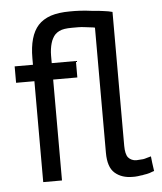

<svg xmlns="http://www.w3.org/2000/svg" viewBox="-51 -739 672 796"><g transform="rotate(-5 284.5 -341.0)"><path d="M367.2 -97.7Q367.2 -67.4 374 -46.9Q380.9 -25.4 395.5 -12.7Q410.2 0 428.7 5.9Q446.3 11.7 468.8 11.7Q473.6 11.7 478.5 11.7Q484.4 11.7 491.2 10.7Q497.1 9.8 503.9 8.8Q509.8 8.8 516.6 6.8Q522.5 5.9 528.3 4.9Q534.2 2.9 540 2Q545.9 0 550.8 -2Q554.7 -3.9 559.6 -4.9Q556.6 -24.4 554.7 -40Q552.7 -55.7 551.8 -66.4Q542 -63.5 534.2 -61.5Q525.4 -58.6 518.6 -57.6Q511.7 -56.6 503.9 -56.6Q497.1 -55.7 490.2 -55.7Q480.5 -55.7 471.7 -59.6Q462.9 -63.5 457 -70.3Q451.2 -77.1 448.2 -89.8Q445.3 -102.5 445.3 -119.1Q445.3 -304.7 445.3 -676.8Q438.5 -678.7 428.7 -680.7Q419.9 -681.6 409.2 -683.6Q398.4 -685.5 386.7 -686.5Q375 -687.5 362.3 -688.5Q349.6 -690.4 337.9 -691.4Q325.2 -692.4 313.5 -693.4Q300.8 -694.3 290 -694.3Q279.3 -694.3 269.5 -694.3Q222.7 -694.3 189.5 -683.6Q156.2 -671.9 136.7 -650.4Q117.2 -628.9 107.4 -594.7Q97.7 -560.5 97.7 -514.6Q97.7 -505.9 97.7 -487.3Q78.1 -487.3 21.5 -487.3Q21.5 -470.7 21.5 -418.9Q41 -418.9 97.7 -418.9Q97.7 -313.5 97.7 1Q117.2 1 175.8 1Q175.8 -103.5 175.8 -418.9Q201.2 -418.9 276.4 -418.9Q276.4 -435.5 276.4 -487.3Q251 -487.3 175.8 -487.3Q175.8 -503.9 175.8 -518.6Q175.8 -532.2 177.7 -545.9Q179.7 -559.6 182.6 -569.3Q185.5 -580.1 190.4 -588.9Q195.3 -598.6 202.1 -605.5Q209 -612.3 218.8 -617.2Q228.5 -622.1 241.2 -624Q254.9 -626 271.5 -626Q285.2 -626 297.9 -626Q311.5 -626 325.2 -624Q337.9 -622.1 348.6 -621.1Q360.4 -620.1 367.2 -618.2Q367.2 -516.6 367.2 -427.7Q367.2 -337.9 367.2 -260.7Q367.2 -214.8 367.2 -173.8Q367.2 -133.8 367.2 -97.7Z"/></g></svg>

Font: Aptus Gothic JP
Style: Medium
Weight: 400
Designer: Fuminori Ogawa / Motoya
Version: Version 1